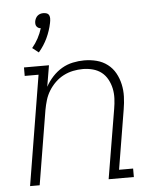

<svg xmlns="http://www.w3.org/2000/svg" viewBox="-54 -810 708 857"><g transform="rotate(-5 300.0 -382.0)"><path d="M137 -591 109 -613Q125 -632 136.5 -653.5Q148 -675 155 -698Q149 -698 144 -701Q139 -704 136 -708.5Q133 -713 132.5 -719Q132 -725 133 -731Q134 -737 137.5 -744Q141 -751 146.5 -755.5Q152 -760 158.5 -762Q165 -764 172 -764Q179 -764 185.5 -762Q192 -760 195.5 -755.5Q199 -751 200 -744Q201 -737 200 -731V-729L198 -717Q191 -683 176 -651Q161 -619 137 -591ZM46 0 127 -492H65V-530H177L161 -435Q174 -459 193 -479.5Q212 -500 235 -513.5Q258 -527 284 -532.5Q310 -538 335 -538Q364 -538 391 -531Q418 -524 439.5 -507.5Q461 -491 474 -467.5Q487 -444 493 -417Q499 -390 498 -361.5Q497 -333 492 -304L448 -38H511V0H398L450 -311Q454 -334 455 -357Q456 -380 451.5 -401.5Q447 -423 436.5 -442.5Q426 -462 409.5 -475Q393 -488 371 -494Q349 -500 326 -500Q304 -500 282 -495.5Q260 -491 239.5 -480.5Q219 -470 202 -453.5Q185 -437 173 -417.5Q161 -398 154.5 -376.5Q148 -355 144 -333L89 0Z"/></g></svg>

Font: Iosevka Curly Slab XLtEx
Style: Italic
Weight: 200
Width: 7
Italic angle: -9°
Monospace: yes
Designer: Belleve Invis
Foundry: Belleve Invis
Version: Version 11.1.0; ttfautohint (v1.8.3)